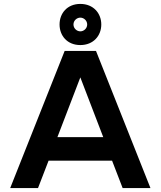

<svg xmlns="http://www.w3.org/2000/svg" viewBox="-20 -960 820 980"><path d="M32 0H174L228 -140H552L606 0H748L470 -700H310ZM273 -260 390 -565 507 -260ZM284 -835C284 -778 323 -730 390 -730C457 -730 497 -778 497 -835C497 -892 457 -940 390 -940C323 -940 284 -892 284 -835ZM355 -835C355 -855 372 -870 390 -870C408 -870 425 -855 425 -835C425 -815 408 -800 390 -800C372 -800 355 -815 355 -835Z"/></svg>

Font: KT Kiyosuna Sans Bold
Style: Regular
Weight: 700
Designer: [Zen Kaku Gothic] Yoshimichi Ohira
Version: Version 1.010;Glyphs 3.1.2 (3151)